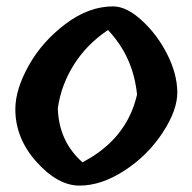

<svg xmlns="http://www.w3.org/2000/svg" viewBox="-20 -581 600 601"><path d="M28 -239Q28 -301 70 -376Q112 -451 185 -506Q258 -561 334 -561Q376 -561 424 -517Q472 -473 503 -412Q534 -351 535 -294Q536 -237 489 -165.5Q442 -94 369.5 -47Q297 0 229 0Q161 0 94.5 -74Q28 -148 28 -239ZM318 -487Q251 -442 211 -378Q171 -314 161 -242Q164 -139 238 -73Q377 -145 409 -285Q397 -404 318 -487Z"/></svg>

Font: Tillana SemiBold
Style: Regular
Weight: 600
Designer: Lipi Raval (Devanagari, Latin), Jonny Pinhorn (Latin)
Foundry: Indian Type Foundry
Version: Version 2.003;PS 1.0;hotconv 1.0.79;makeotf.lib2.5.61930; tt